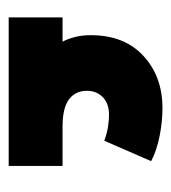

<svg xmlns="http://www.w3.org/2000/svg" viewBox="4 -398 394 442"><g transform="rotate(90 201.0 -177.0)"><path d="M20 0V-124H76Q70 -135 65.5 -151.5Q61 -168 61 -189Q61 -266 108.5 -310Q156 -354 229 -354Q260 -354 293 -347.5Q326 -341 351 -328L304 -220Q285 -227 269.5 -229Q254 -231 245 -231Q218 -231 203.5 -216.5Q189 -202 189 -180Q189 -154 208.5 -139Q228 -124 272 -124H362V0Z"/></g></svg>

Font: Readex Pro bold
Style: Bold
Weight: 700
Designer: Bonnie Shaver-Troup, Thomas Jockin
Foundry: Lexend
Version: Version 1.200; ttfautohint (v1.8.3)